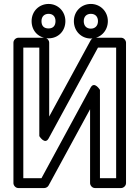

<svg xmlns="http://www.w3.org/2000/svg" viewBox="-20 -927 710 972"><path d="M476 -686H568V-25H486V-472C486 -472 458 -518 439 -484L190 -25H98V-686H179V-238C179 -238 207 -192 226 -226ZM461 -736C453 -736 443 -731 439 -723L229 -337V-711C229 -722 219 -736 204 -736H73C62 -736 48 -726 48 -711V0C48 11 58 25 73 25H204C212 25 222 20 226 12L436 -374V0C436 11 446 25 461 25H593C604 25 618 15 618 0V-711C618 -722 608 -736 593 -736ZM226 -783C203 -783 190 -795 190 -820C190 -844 205 -857 226 -857C247 -857 261 -844 261 -820C261 -795 247 -783 226 -783ZM226 -733C274 -733 311 -769 311 -820C311 -870 273 -907 226 -907C179 -907 140 -871 140 -820C140 -768 178 -733 226 -733ZM440 -782C419 -782 404 -795 404 -820C404 -844 419 -857 440 -857C461 -857 476 -844 476 -820C476 -795 460 -782 440 -782ZM440 -732C488 -732 526 -770 526 -820C526 -870 487 -907 440 -907C393 -907 354 -871 354 -820C354 -769 392 -732 440 -732Z"/></svg>

Font: Asimov
Style: NarOu
Weight: 500
Designer: Google
Version: Version 2.000980; 2014